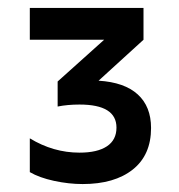

<svg xmlns="http://www.w3.org/2000/svg" viewBox="-20 -936 451 483"><path d="M55 -503V-588Q114 -552 180 -552Q225 -552 249 -568Q273 -584 273 -615Q273 -673 180 -673Q150 -673 125 -668V-731L242 -836H55V-916H341V-836L228 -733Q293 -729 326.5 -698.5Q360 -668 360 -614Q360 -546 314 -509.5Q268 -473 188 -473Q153 -473 116 -481Q79 -489 55 -503Z"/></svg>

Font: Application Medium
Style: Regular
Weight: 500
Designer: Wei Huang
Foundry: Wei Huang
Version: Version 0.012